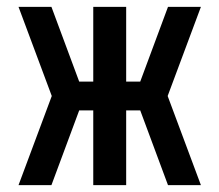

<svg xmlns="http://www.w3.org/2000/svg" viewBox="-20 -540 640 560"><path d="M34 0 131 -260 34 -520H130L211 -302H252V-520H348V-302H389L470 -520H566L469 -260L566 0H470L389 -218H348V0H252V-218H211L130 0Z"/></svg>

Font: Zed Mono Medium Extended
Style: Regular
Weight: 500
Width: 7
Monospace: yes
Designer: Belleve Invis
Foundry: Belleve Invis
Version: Version 1.0.0; ttfautohint (v1.8.4)